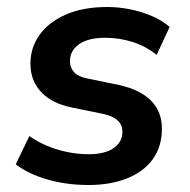

<svg xmlns="http://www.w3.org/2000/svg" viewBox="-20 -519 542 549"><path d="M233 10Q171 10 116.5 -5.5Q62 -21 25 -49L64 -130Q88 -113 116 -101.5Q144 -90 174 -84Q204 -78 233 -78Q280 -78 305 -95.5Q330 -113 330 -142Q330 -162 316.5 -174.5Q303 -187 276 -193L184 -212Q129 -223 98 -255.5Q67 -288 67 -337Q67 -382 92.5 -418.5Q118 -455 167.5 -477Q217 -499 287 -499Q319 -499 351.5 -492.5Q384 -486 413.5 -473.5Q443 -461 465 -442L428 -362Q397 -387 359 -399Q321 -411 281 -411Q232 -411 206 -392.5Q180 -374 180 -344Q180 -326 191.5 -313Q203 -300 228 -295L320 -276Q380 -263 411.5 -231.5Q443 -200 443 -151Q443 -100 417 -64Q391 -28 343.5 -9Q296 10 233 10Z"/></svg>

Font: Nunito Sans 12pt ExtraLight
Style: Italic
Weight: 200
Italic angle: -9°
Designer: Vernon Adams
Foundry: Vernon Adams
Version: Version 3.101;gftools[0.9.27]